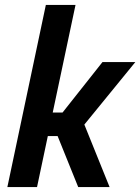

<svg xmlns="http://www.w3.org/2000/svg" viewBox="-20 -763 572 783"><path d="M10 0 167 -743H288L195 -304H235L398 -510H532L324 -255L427 0H299L215 -208H175L131 0Z"/></svg>

Font: Saira SemiCondensed SemiBold
Style: Italic
Weight: 600
Width: 4
Italic angle: -12°
Designer: Hector Gatti with collaboration of the Omnibus-Type team
Foundry: Omnibus-Type
Version: Version 1.101